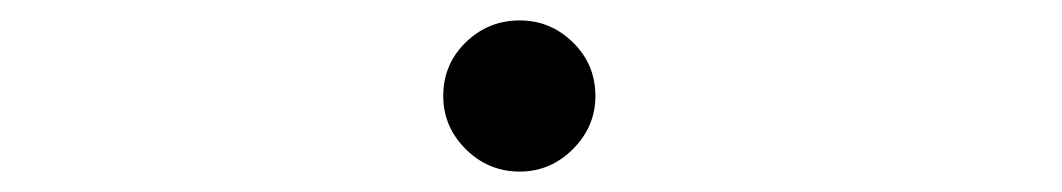

<svg xmlns="http://www.w3.org/2000/svg" viewBox="-20 -157 1040 188"><path d="M489 11Q458 11 436 -11Q414 -33 414 -63Q414 -94 436 -115.5Q458 -137 489 -137Q519 -137 541 -115.5Q563 -94 563 -63Q563 -33 541 -11Q519 11 489 11Z"/></svg>

Font: Inconsolata UltraExpanded Medium
Style: Regular
Weight: 500
Width: 9
Monospace: yes
Designer: Raph Levien, Cyreal, Brenton Simpson
Foundry: Raph Levien, Cyreal, Google
Version: Version 3.001; ttfautohint (v1.8.2.53-6de2)